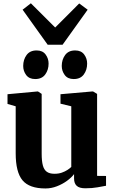

<svg xmlns="http://www.w3.org/2000/svg" viewBox="-20 -1106 679 1138"><path d="M485.5 10Q450.5 10 434.8 -4.5Q419 -19 419 -48V-74Q403.5 -53.5 376.8 -34Q350 -14.5 317 -1.8Q284 11 249.5 11Q154 11 113.5 -37.2Q73 -85.5 73 -197.5V-476L24.5 -490V-547.5L203 -564H205L227 -549.5V-195.5Q227 -151.5 234 -125.5Q241 -99.5 257.5 -87.8Q274 -76 303 -76Q327.5 -76 346.5 -82.8Q365.5 -89.5 379.8 -98.8Q394 -108 402.5 -116.5V-476L338.5 -491.5V-547.5L527.5 -564H531.5L555.5 -549.5V-63.5L608.5 -63V-5Q590 -1.5 558.2 4.2Q526.5 10 485.5 10ZM188 -637.5Q153 -637.5 135.2 -661.2Q117.5 -685 117.5 -715Q117.5 -752.5 137.5 -779.8Q157.5 -807 196.5 -807H197.5Q232.5 -807 250.2 -783.2Q268 -759.5 268 -729Q268 -692 248.2 -664.8Q228.5 -637.5 189 -637.5ZM416.5 -637.5Q381.5 -637.5 363.8 -661.2Q346 -685 346 -715Q346 -752.5 366 -779.8Q386 -807 425 -807H426Q461 -807 478.8 -783.2Q496.5 -759.5 496.5 -729Q496.5 -692 476.8 -664.8Q457 -637.5 417.5 -637.5ZM262.5 -841 114 -1048.5 163 -1086.5 307 -943 449.5 -1085.5 499.5 -1048.5 351 -841Z"/></svg>

Font: Merriweather 28pt ExtraBold
Style: Regular
Weight: 800
Version: Version 2.100